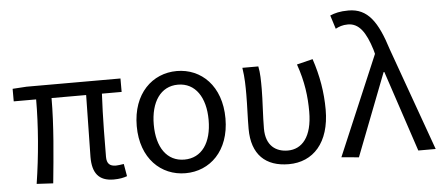

<svg xmlns="http://www.w3.org/2000/svg" viewBox="-53 -931 2452 1067"><g transform="rotate(-5 1173.0 -398.0)"><path d="M541 13C573 13 597 8 616 1L604 -68C583 -65 570 -63 560 -63C526 -63 509 -78 509 -116C509 -169 510 -344 517 -468H627V-543H103L25 -538V-468H150C150 -321 136 -153 112 0L204 5C219 -146 236 -315 236 -468H429C428 -348 423 -179 423 -122C423 -34 457 13 541 13Z M942 13C1078 13 1189 -90 1189 -271C1189 -453 1078 -557 942 -557C806 -557 694 -453 694 -271C694 -90 806 13 942 13ZM942 -63C845 -63 789 -144 789 -271C789 -397 845 -481 942 -481C1039 -481 1095 -397 1095 -271C1095 -144 1039 -63 942 -63Z M1518 13C1654 13 1748 -87 1748 -271C1748 -368 1732 -462 1700 -557L1611 -535C1646 -436 1656 -351 1656 -268C1656 -127 1598 -63 1519 -63C1454 -63 1397 -99 1397 -196C1397 -263 1404 -355 1404 -416C1404 -464 1404 -505 1396 -543H1307C1316 -486 1316 -438 1316 -394C1316 -330 1312 -266 1312 -202C1312 -58 1389 13 1518 13Z M1909 9 2087 -451H2091L2241 0H2338L2132 -574C2083 -730 2030 -809 1922 -809C1874 -809 1845 -801 1819 -790L1843 -714C1862 -724 1882 -732 1912 -732C1974 -732 2011 -679 2042 -579L2048 -556L1812 0Z"/></g></svg>

Font: Noto Sans JP
Style: Regular
Weight: 400
Designer: Ryoko NISHIZUKA  (kana, bopomofo & ideographs); Paul D. Hunt (Latin, Greek & Cyrillic); Sandoll Communications , Soo-you
Foundry: Adobe
Version: Version 2.002;hotconv 1.0.116;makeotfexe 2.5.65601